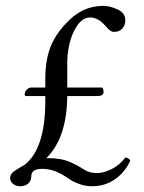

<svg xmlns="http://www.w3.org/2000/svg" viewBox="-20 -631 495 662"><path d="M70.8 -299.8Q64.9 -299.8 64.9 -306.2Q64.9 -308.1 66.4 -313Q67.9 -317.9 74 -323.5Q80.1 -329.1 87.9 -329.1H136.2V-358.9Q136.2 -421.9 153.1 -466.6Q169.9 -511.2 209 -551.8Q263.2 -610.8 335.9 -610.8Q358.9 -610.8 385.5 -598.4Q412.1 -585.9 412.1 -562Q412.1 -543 401.1 -532Q390.1 -521 373 -521Q367.2 -521 361.6 -524.4Q356 -527.8 347.4 -537.4Q338.9 -546.9 337.9 -547.9Q314.9 -570.8 291 -570.8Q257.8 -570.8 234.9 -523.4Q211.9 -476.1 211.9 -410.2V-329.1H330.1Q336.9 -329.1 336.9 -313Q336.9 -299.8 314.9 -299.8H211.9Q210.9 -156.7 140.1 -85.9Q190.9 -85.9 220 -73Q249 -60.1 268.6 -47.1Q288.1 -34.2 314 -34.2Q337.9 -34.2 366 -48.6Q394 -63 412.1 -87.9Q424.3 -86.9 429.2 -77.1Q411.1 -37.1 376.5 -12.9Q341.8 11.2 296.9 11.2Q253.9 11.2 210.9 -18.8Q168 -48.8 126 -48.8Q87.9 -48.8 87.9 -23.9Q87.9 -6.8 76.9 2.2Q65.9 11.2 49.8 11.2Q35.6 11.2 25.4 3.2Q15.1 -4.9 15.1 -17.1Q15.1 -20 15.6 -22.9Q16.1 -25.9 18.1 -29.1Q20 -32.2 21.5 -34.2Q22.9 -36.1 26.9 -39.1Q30.8 -42 33 -43.5Q35.2 -44.9 40 -47.9Q44.9 -50.8 47.4 -52.5Q49.8 -54.2 55.9 -57.6Q62 -61 64 -62Q135.7 -117.2 136.2 -280.8V-299.8Z"/></svg>

Font: Linux Libertine Display
Style: Regular
Weight: 400
Designer: Philipp H. Poll
Foundry: Philipp H. Poll
Version: Version 5.0.9